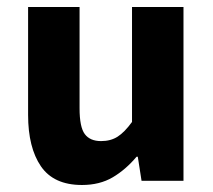

<svg xmlns="http://www.w3.org/2000/svg" viewBox="-20 -516 608 548"><path d="M214 12Q133.3 12 96.7 -41.5Q60.2 -95 60.2 -188V-496H207.1V-207Q207.1 -153.2 222 -133.3Q236.9 -113.3 268.5 -113.3Q296 -113.3 315.8 -126Q335.5 -138.6 356.8 -167.9V-496H503.7V0H384L373.3 -68.6H369.7Q338.8 -31.8 301.7 -9.9Q264.5 12 214 12Z"/></svg>

Font: Source Sans 3 Variable
Style: Regular
Weight: 200
Designer: Paul D. Hunt
Foundry: Adobe Systems Incorporated
Version: Version 3.026